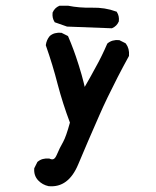

<svg xmlns="http://www.w3.org/2000/svg" viewBox="-20 -511 540 665"><path d="M148.4 133.8Q127 129.4 111.8 113.3Q96.7 96.7 98.6 72.8V71.8L99.1 70.8L108.9 51.3L109.4 49.8L110.4 49.3Q118.2 42.5 128.2 39.8Q138.2 37.1 149.9 38.1H150.9L151.9 38.6Q160.2 42.5 165.8 39.8Q171.4 37.1 176.3 25.9Q187 0.5 198.7 -19.5Q209 -38.1 222.2 -86.4Q197.3 -152.3 179.7 -219.2Q162.6 -286.1 139.2 -352.5L138.7 -354V-355Q141.1 -372.6 151.9 -385.7L152.3 -386.2Q160.2 -393.1 170.2 -395.8Q180.2 -398.4 191.9 -397.5H192.9L193.8 -397L213.4 -387.2L215.3 -386.2L216.3 -384.3Q235.8 -338.9 250.5 -292Q252 -287.6 253.2 -283.7Q254.4 -279.8 255.6 -275.6Q256.8 -271.5 258.1 -267.3Q259.3 -263.2 260.5 -259.3Q261.7 -255.4 262.9 -251.2Q264.2 -247.1 265.1 -242.9Q266.1 -238.8 267.3 -234.6Q268.6 -230.5 269.5 -226.3Q270.5 -222.2 271.5 -218Q272.5 -213.9 273.4 -210Q293.5 -244.6 311.5 -278.3Q322.8 -298.3 332.5 -318.4Q342.3 -338.4 351.1 -358.9L351.6 -359.9L352.5 -360.8Q368.2 -374 392.1 -372.1H393.1L394 -371.6L413.6 -361.8L415 -360.8L416 -359.9Q428.7 -342.8 426.8 -318.8V-317.4L426.3 -316.4Q405.3 -278.3 387 -242.7Q368.7 -207 352.8 -174.1Q336.9 -141.1 323.7 -110.8Q283.7 -20 251 58.1Q216.8 140.1 148.9 133.8ZM210.9 -419.4 171.9 -433.1 169.9 -433.6 168.9 -435.1Q160.2 -448.7 162.1 -466.3V-467.3L162.6 -468.3Q166 -476.1 171.6 -481.7Q177.2 -487.3 185.1 -490.7L186.5 -491.2H187.5H214.8H215.3H215.8Q254.4 -483.4 298.3 -484.4Q343.8 -485.4 381.8 -471.2L383.8 -470.7L384.8 -469.2Q393.6 -455.6 391.6 -438V-437L391.1 -436Q387.7 -428.2 382.1 -422.6Q376.5 -417 368.7 -413.6L367.2 -413.1H366.2L212.9 -418.9H211.9Z"/></svg>

Font: NaikaiFont
Style: SemiBold
Weight: 600
Version: Version 1.89